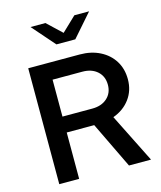

<svg xmlns="http://www.w3.org/2000/svg" viewBox="-133 -1025 939 1120"><g transform="rotate(-15 336.0 -464.5)"><path d="M84 0V-700H395Q464 -700 517 -673Q570 -646 599.5 -598.5Q629 -551 629 -488Q629 -420 591.5 -369.5Q554 -319 490 -296L638 0H505L370 -280H204V0ZM204 -376H384Q440 -376 474 -406.5Q508 -437 508 -487Q508 -538 474 -568.5Q440 -599 384 -599H204ZM249 -929 337 -846 424 -929H513L393 -792H279L159 -929Z"/></g></svg>

Font: Red Hat Text Medium
Style: Regular
Weight: 500
Designer: Pentagram, MCKL
Foundry: Pentagram, MCKL
Version: Version 1.023